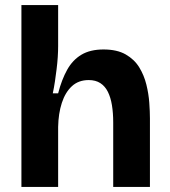

<svg xmlns="http://www.w3.org/2000/svg" viewBox="-20 -733 665 753"><path d="M64 0V-325V-713H208V-552Q208 -532 206.5 -509Q205 -486 202 -462Q199 -438 195.5 -414Q192 -390 187 -367H208Q222 -421 243.5 -459.5Q265 -498 299.5 -518.5Q334 -539 386 -539Q439 -539 473 -519.5Q507 -500 526 -469Q545 -438 554 -401.5Q563 -365 565.5 -330Q568 -295 568 -269V0H424V-253Q424 -290 419 -320.5Q414 -351 403 -373Q392 -395 373.5 -407Q355 -419 328 -419Q288 -419 262 -395Q236 -371 222.5 -329.5Q209 -288 208 -235V0Z"/></svg>

Font: Bricolage Grotesque 48pt Condensed ExtraBold
Style: Bold
Weight: 700
Version: Version 1.000;gftools[0.9.30]